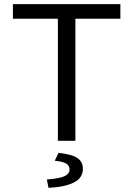

<svg xmlns="http://www.w3.org/2000/svg" viewBox="-20 -676 640 922"><path d="M258 0V-586H42V-656H558V-586H342V0ZM213 226 205 186Q268 181 291 169.5Q314 158 314 138Q314 118 296 108.5Q278 99 243 96L261 58Q326 65 352 83Q378 101 378 135Q378 178 335.5 200Q293 222 213 226Z"/></svg>

Font: SauceCodePro NFM
Style: Regular
Weight: 400
Monospace: yes
Designer: Paul D. Hunt, Teo Tuominen
Foundry: Adobe
Version: Version 2.042;hotconv 1.1.0;makeotfexe 2.6.0;Nerd Fonts 3.3.